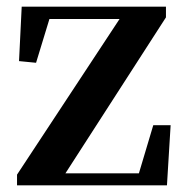

<svg xmlns="http://www.w3.org/2000/svg" viewBox="-20 -555 555 575"><path d="M480 0 491 -180H439L396 -36H176L477 -503V-535H45L37 -372L88 -367L128 -498H338L31 -32V0Z"/></svg>

Font: AllPunType Bold
Style: Regular
Weight: 700
Version: 1.0